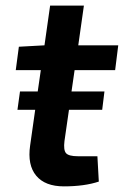

<svg xmlns="http://www.w3.org/2000/svg" viewBox="-20 -651 440 682"><path d="M245 -402 234 -326H351L343 -261H225L209 -150Q205 -118 214.5 -107Q224 -96 257 -96H326L331 -6Q280 11 207 11Q140 11 108.5 -27Q77 -65 87 -134L105 -261H42L51 -326H114L125 -402H36L47 -485L138 -490L158 -631H278L258 -490H400L389 -402Z"/></svg>

Font: Exo 2.0 Semi Bold
Style: Italic
Weight: 600
Italic angle: -8°
Designer: Natanael Gama
Version: Version 1.001;PS 001.001;hotconv 1.0.70;makeotf.lib2.5.58329